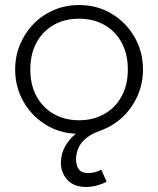

<svg xmlns="http://www.w3.org/2000/svg" viewBox="-20 -515 626 760"><path d="M321 225Q271.5 225 246 196.2Q220.5 167.5 221 127.5Q222 92 238 64Q254 36 280 14.5Q211 11 156.8 -24Q102.5 -59 71.2 -115.8Q40 -172.5 40 -240Q40 -292 59 -338.2Q78 -384.5 112.2 -419.8Q146.5 -455 192.5 -475Q238.5 -495 293 -495Q365.5 -495 422.8 -460.2Q480 -425.5 513 -367.5Q546 -309.5 546 -240Q546 -184.5 524.5 -135.8Q503 -87 464.5 -51Q426 -15 375 3Q333 17.5 307.8 44.5Q282.5 71.5 281 114.5Q280.5 137.5 291 153.8Q301.5 170 329 170Q343.5 170 356.8 166.2Q370 162.5 381 156.5L402 204.5Q383.5 214 362.8 219.5Q342 225 321 225ZM293 -39Q349.5 -39 393 -63.8Q436.5 -88.5 461.2 -133.5Q486 -178.5 486 -240Q486 -301.5 461.2 -346.8Q436.5 -392 393 -416.5Q349.5 -441 293 -441Q236.5 -441 193 -416.5Q149.5 -392 124.8 -346.8Q100 -301.5 100 -240Q100 -178.5 124.8 -133.5Q149.5 -88.5 193 -63.8Q236.5 -39 293 -39Z"/></svg>

Font: Geologica Thin
Style: Regular
Weight: 100
Version: Version 1.010;gftools[0.9.28]